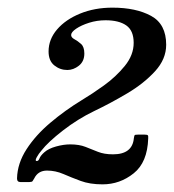

<svg xmlns="http://www.w3.org/2000/svg" viewBox="-20 -933 454 502"><path d="M367.5 -571Q365.5 -508.5 329.5 -479.8Q293.5 -451 248 -451Q215 -451 190.8 -460Q166.5 -469 145.8 -478Q125 -487 103 -487Q79.5 -487 69.5 -466.5Q67 -462 65.2 -459.5Q63.5 -457 56.5 -457H33.5Q24.5 -457 24.5 -466.5Q25.5 -506 49.5 -543Q73.5 -580 111.8 -612.2Q150 -644.5 193.5 -671Q219.5 -686.5 251.2 -709.2Q283 -732 306.2 -760.5Q329.5 -789 329.5 -821Q329.5 -853 310.2 -866.5Q291 -880 256 -880Q233.5 -880 213 -873.5Q192.5 -867 179.2 -858Q166 -849 166 -841.5Q166 -835 174.5 -830.5Q183 -826 191.8 -818.2Q200.5 -810.5 200.5 -793Q200.5 -772.5 186.2 -761.2Q172 -750 156 -750Q137 -750 122 -762Q107 -774 107 -798.5Q107 -830 129.2 -856Q151.5 -882 189.5 -897.5Q227.5 -913 274 -913Q335.5 -913 375 -891.5Q414.5 -870 414.5 -816Q414.5 -778.5 385.5 -746.8Q356.5 -715 312.8 -689Q269 -663 226 -642.5Q183.5 -622 144.5 -591.8Q105.5 -561.5 88.5 -539.5Q81 -531 76 -521.8Q71 -512.5 75.5 -512Q80.5 -511.5 83.2 -518.8Q86 -526 95.5 -534.5Q106.5 -544.5 126.5 -550Q146.5 -555.5 163.5 -555.5Q187 -555.5 203.5 -549Q220 -542.5 236.2 -536Q252.5 -529.5 275.5 -529.5Q326 -529.5 330 -571.5Q331 -578 332 -579.5Q333 -581 340.5 -581H358.5Q365 -581 366.5 -579.2Q368 -577.5 367.5 -571Z"/></svg>

Font: Besley* Condensed Semi
Style: Italic
Weight: 600
Width: 3
Italic angle: -13°
Designer: Owen Earl
Foundry: indestructible type*
Version: Version 3.000; ttfautohint (v1.8.3)